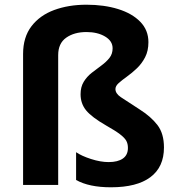

<svg xmlns="http://www.w3.org/2000/svg" viewBox="-20 -785 751 815"><path d="M610 -606Q610 -569 596 -542Q582 -515 561 -495Q540 -475 519 -460Q498 -445 484 -432.5Q470 -420 470 -407Q470 -388 493 -372.5Q516 -357 572 -321Q621 -290 648.5 -254Q676 -218 676 -159Q676 -76 618.5 -33Q561 10 451 10Q358 10 303 -21V-139Q326 -123 366.5 -110Q407 -97 441 -97Q480 -97 501.5 -112Q523 -127 523 -157Q523 -175 516 -187.5Q509 -200 489.5 -215Q470 -230 431 -252Q370 -287 346 -316Q322 -345 322 -385Q322 -416 335.5 -438Q349 -460 369.5 -476Q390 -492 410.5 -507Q431 -522 444.5 -539Q458 -556 458 -580Q458 -611 426 -630Q394 -649 347 -649Q295 -649 261 -625Q227 -601 227 -551V0H78V-556Q78 -627 113.5 -673.5Q149 -720 210 -742.5Q271 -765 347 -765Q422 -765 481.5 -746.5Q541 -728 575.5 -692.5Q610 -657 610 -606Z"/></svg>

Font: Noto Sans Vithkuqi
Style: Bold
Weight: 700
Version: Version 1.001; ttfautohint (v1.8.4.7-5d5b)